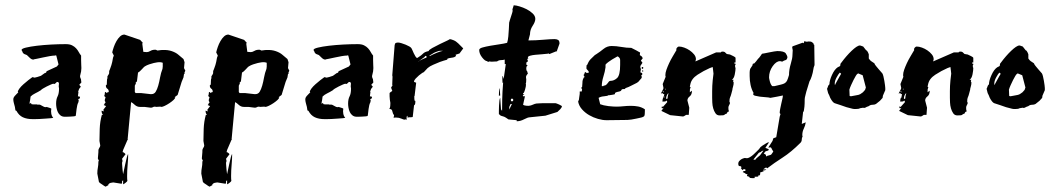

<svg xmlns="http://www.w3.org/2000/svg" viewBox="-20 -434 3969 722"><path d="M155 -32Q173 -27 173 -25L172 -16Q172 -5 176 3Q178 7 180 8Q180 10 171.5 10.5Q163 11 151.5 12Q140 13 128.5 13.5Q117 14 110 14H103Q81 14 66 7Q51 0 42 -17L38 -19L36 -32Q34 -40 32 -47Q30 -54 30 -62Q31 -68 35 -72.5Q39 -77 42.5 -80.5Q46 -84 48 -86Q50 -88 47 -88Q47 -93 53 -101Q59 -109 68 -117Q77 -125 86.5 -132.5Q96 -140 102 -144L110 -142Q112 -142 120.5 -144.5Q129 -147 134 -149L148 -159Q155 -160 155 -166L194 -184Q195 -186 197.5 -188.5Q200 -191 200 -192L192 -224Q192 -226 189 -226Q188 -226 188 -225.5Q188 -225 187 -225H185Q180 -225 167.5 -223Q155 -221 142 -218Q129 -215 118.5 -213Q108 -211 108 -211Q107 -210 105 -210Q99 -210 92.5 -216Q86 -222 81 -227L71 -231L66 -235Q66 -237 65 -238.5Q64 -240 63 -242L61 -246Q61 -251 77.5 -255Q94 -259 119 -262Q144 -265 172.5 -266.5Q201 -268 225 -268H228Q242 -268 251 -263.5Q260 -259 266 -252.5Q272 -246 276 -238.5Q280 -231 285 -225V-208Q285 -197 285.5 -190.5Q286 -184 286 -178Q286 -172 285 -165.5Q284 -159 281 -148Q281 -143 283 -139.5Q285 -136 285 -132V-131L286 -124L278 -115L284 -108L277 -99Q277 -97 275.5 -94Q274 -91 274 -89L275 -88L273 -72L281 -70L280 -64L274 -61L276 -57L275 -50Q270 -41 268 -24Q266 -7 265 1Q264 3 257.5 3.5Q251 4 243.5 4.5Q236 5 229.5 5Q223 5 223 5Q214 5 207.5 0Q201 -5 197.5 -12.5Q194 -20 192.5 -28.5Q191 -37 191 -44Q191 -61 196.5 -71.5Q202 -82 202 -101Q200 -109 201.5 -117.5Q203 -126 194 -126Q192 -124 189.5 -121.5Q187 -119 185 -118Q184 -119 180 -119Q178 -119 171 -116Q164 -113 156 -109Q148 -105 141.5 -101Q135 -97 134 -95Q123 -88 112.5 -83Q102 -78 95 -71L93 -56Q93 -55 92 -51.5Q91 -48 91 -45L92 -44L96 -47L99 -42Q106 -41 113 -41.5Q120 -42 123 -40Q124 -40 124.5 -40.5Q125 -41 126 -41Q131 -41 138.5 -36Q146 -31 152 -31Q154 -31 155 -32Z M381 -115Q382 -117 382 -127Q382 -137 384 -140V-147L389 -155Q391 -158 390.5 -163Q390 -168 392 -170L395 -178Q396 -180 399 -189.5Q402 -199 402 -201L405 -217L408 -225L402 -237Q404 -246 408 -257.5Q412 -269 418 -279.5Q424 -290 431.5 -297Q439 -304 448 -304L507 -284L517 -273L515 -270L519 -239Q523 -239 526 -238.5Q529 -238 532 -238Q538 -238 545.5 -242.5Q553 -247 563 -247Q567 -247 568 -246L572 -244Q576 -244 580.5 -245Q585 -246 591 -246Q611 -247 626.5 -241.5Q642 -236 651 -228L670 -212L674 -200L672 -178L677 -168L674 -162V-156H672L670 -143L663 -126L648 -77L636 -68H639Q639 -64 632.5 -58Q626 -52 617 -46Q608 -40 599.5 -36Q591 -32 587 -32L583 -33L567 -32L563 -33Q558 -33 555 -31Q552 -29 547 -29L523 -32H506Q495 -32 486.5 -40Q478 -48 473 -50L460 89Q461 89 461 90Q461 91 460 91.5Q459 92 459 93L443 130Q443 132 442 134Q441 136 441 138Q444 138 448 141.5Q452 145 452 146L439 163Q439 165 440 167.5Q441 170 441 172Q439 174 439 180Q439 182 439.5 188Q440 194 440.5 201Q441 208 442 214Q443 220 443 221Q443 221 445.5 209Q448 197 451 183Q454 169 457 157.5Q460 146 462 146Q462 163 460 185.5Q458 208 458 228Q458 241 459 246Q459 248 452 253.5Q445 259 443 259V244Q438 247 439 251Q440 255 437 257L406 252Q395 253 391 256Q387 259 387 261Q388 262 388 262L377 268Q371 265 366 261Q361 258 357 255Q353 252 352 250L346 219V218Q346 206 348 196.5Q350 187 350 173L352 171L348 162L350 138V132Q350 127 353.5 122Q357 117 357 113L354 96Q354 78 355 50.5Q356 23 363 -2H368Q362 -6 362 -18L370 -15V-17Q369 -18 369 -22Q371 -24 373 -27Q375 -30 379 -35L370 -39Q372 -40 373.5 -44.5Q375 -49 378 -49Q376 -51 375 -52.5Q374 -54 374 -57Q374 -60 375 -63L377 -66Q376 -71 371 -73Q374 -75 374 -81.5Q374 -88 376 -88H377L382 -84Q384 -88 385.5 -87Q387 -86 389 -89Q389 -97 383.5 -100.5Q378 -104 378 -113ZM490 -84H511L546 -80H549Q560 -80 565.5 -89Q571 -98 575 -112Q579 -126 582 -143Q585 -160 591 -175Q592 -182 592 -183.5Q592 -185 592 -190V-198Q586 -200 583 -200H576Q576 -200 571 -199.5Q566 -199 558 -197Q550 -195 541 -192Q532 -189 524 -184Q522 -183 513.5 -173.5Q505 -164 499 -161L495 -128L490 -123L491 -120L487 -112V-88Z M772 -115Q773 -117 773 -127Q773 -137 775 -140V-147L780 -155Q782 -158 781.5 -163Q781 -168 783 -170L786 -178Q787 -180 790 -189.5Q793 -199 793 -201L796 -217L799 -225L793 -237Q795 -246 799 -257.5Q803 -269 809 -279.5Q815 -290 822.5 -297Q830 -304 839 -304L898 -284L908 -273L906 -270L910 -239Q914 -239 917 -238.5Q920 -238 923 -238Q929 -238 936.5 -242.5Q944 -247 954 -247Q958 -247 959 -246L963 -244Q967 -244 971.5 -245Q976 -246 982 -246Q1002 -247 1017.5 -241.5Q1033 -236 1042 -228L1061 -212L1065 -200L1063 -178L1068 -168L1065 -162V-156H1063L1061 -143L1054 -126L1039 -77L1027 -68H1030Q1030 -64 1023.5 -58Q1017 -52 1008 -46Q999 -40 990.5 -36Q982 -32 978 -32L974 -33L958 -32L954 -33Q949 -33 946 -31Q943 -29 938 -29L914 -32H897Q886 -32 877.5 -40Q869 -48 864 -50L851 89Q852 89 852 90Q852 91 851 91.5Q850 92 850 93L834 130Q834 132 833 134Q832 136 832 138Q835 138 839 141.5Q843 145 843 146L830 163Q830 165 831 167.5Q832 170 832 172Q830 174 830 180Q830 182 830.5 188Q831 194 831.5 201Q832 208 833 214Q834 220 834 221Q834 221 836.5 209Q839 197 842 183Q845 169 848 157.5Q851 146 853 146Q853 163 851 185.5Q849 208 849 228Q849 241 850 246Q850 248 843 253.5Q836 259 834 259V244Q829 247 830 251Q831 255 828 257L797 252Q786 253 782 256Q778 259 778 261Q779 262 779 262L768 268Q762 265 757 261Q752 258 748 255Q744 252 743 250L737 219V218Q737 206 739 196.5Q741 187 741 173L743 171L739 162L741 138V132Q741 127 744.5 122Q748 117 748 113L745 96Q745 78 746 50.5Q747 23 754 -2H759Q753 -6 753 -18L761 -15V-17Q760 -18 760 -22Q762 -24 764 -27Q766 -30 770 -35L761 -39Q763 -40 764.5 -44.5Q766 -49 769 -49Q767 -51 766 -52.5Q765 -54 765 -57Q765 -60 766 -63L768 -66Q767 -71 762 -73Q765 -75 765 -81.5Q765 -88 767 -88H768L773 -84Q775 -88 776.5 -87Q778 -86 780 -89Q780 -97 774.5 -100.5Q769 -104 769 -113ZM881 -84H902L937 -80H940Q951 -80 956.5 -89Q962 -98 966 -112Q970 -126 973 -143Q976 -160 982 -175Q983 -182 983 -183.5Q983 -185 983 -190V-198Q977 -200 974 -200H967Q967 -200 962 -199.5Q957 -199 949 -197Q941 -195 932 -192Q923 -189 915 -184Q913 -183 904.5 -173.5Q896 -164 890 -161L886 -128L881 -123L882 -120L878 -112V-88Z M1253 -32Q1271 -27 1271 -25L1270 -16Q1270 -5 1274 3Q1276 7 1278 8Q1278 10 1269.5 10.5Q1261 11 1249.5 12Q1238 13 1226.5 13.5Q1215 14 1208 14H1201Q1179 14 1164 7Q1149 0 1140 -17L1136 -19L1134 -32Q1132 -40 1130 -47Q1128 -54 1128 -62Q1129 -68 1133 -72.5Q1137 -77 1140.5 -80.5Q1144 -84 1146 -86Q1148 -88 1145 -88Q1145 -93 1151 -101Q1157 -109 1166 -117Q1175 -125 1184.5 -132.5Q1194 -140 1200 -144L1208 -142Q1210 -142 1218.5 -144.5Q1227 -147 1232 -149L1246 -159Q1253 -160 1253 -166L1292 -184Q1293 -186 1295.5 -188.5Q1298 -191 1298 -192L1290 -224Q1290 -226 1287 -226Q1286 -226 1286 -225.5Q1286 -225 1285 -225H1283Q1278 -225 1265.5 -223Q1253 -221 1240 -218Q1227 -215 1216.5 -213Q1206 -211 1206 -211Q1205 -210 1203 -210Q1197 -210 1190.5 -216Q1184 -222 1179 -227L1169 -231L1164 -235Q1164 -237 1163 -238.5Q1162 -240 1161 -242L1159 -246Q1159 -251 1175.5 -255Q1192 -259 1217 -262Q1242 -265 1270.5 -266.5Q1299 -268 1323 -268H1326Q1340 -268 1349 -263.5Q1358 -259 1364 -252.5Q1370 -246 1374 -238.5Q1378 -231 1383 -225V-208Q1383 -197 1383.5 -190.5Q1384 -184 1384 -178Q1384 -172 1383 -165.5Q1382 -159 1379 -148Q1379 -143 1381 -139.5Q1383 -136 1383 -132V-131L1384 -124L1376 -115L1382 -108L1375 -99Q1375 -97 1373.5 -94Q1372 -91 1372 -89L1373 -88L1371 -72L1379 -70L1378 -64L1372 -61L1374 -57L1373 -50Q1368 -41 1366 -24Q1364 -7 1363 1Q1362 3 1355.5 3.5Q1349 4 1341.5 4.5Q1334 5 1327.5 5Q1321 5 1321 5Q1312 5 1305.5 0Q1299 -5 1295.5 -12.5Q1292 -20 1290.5 -28.5Q1289 -37 1289 -44Q1289 -61 1294.5 -71.5Q1300 -82 1300 -101Q1298 -109 1299.5 -117.5Q1301 -126 1292 -126Q1290 -124 1287.5 -121.5Q1285 -119 1283 -118Q1282 -119 1278 -119Q1276 -119 1269 -116Q1262 -113 1254 -109Q1246 -105 1239.5 -101Q1233 -97 1232 -95Q1221 -88 1210.5 -83Q1200 -78 1193 -71L1191 -56Q1191 -55 1190 -51.5Q1189 -48 1189 -45L1190 -44L1194 -47L1197 -42Q1204 -41 1211 -41.5Q1218 -42 1221 -40Q1222 -40 1222.5 -40.5Q1223 -41 1224 -41Q1229 -41 1236.5 -36Q1244 -31 1250 -31Q1252 -31 1253 -32Z M1538 -73V-65Q1538 -58 1540 -54L1542 -55Q1542 -51 1541.5 -45.5Q1541 -40 1537 -38L1532 6Q1528 7 1523 7H1518Q1516 7 1513 9L1512 1Q1509 3 1509 7V13V17Q1507 15 1504 15Q1502 15 1502.5 15.5Q1503 16 1501 16Q1498 16 1489 12Q1480 8 1469 8Q1463 8 1460 9Q1460 7 1461 4Q1462 1 1462 -1Q1457 -6 1455.5 -15Q1454 -24 1446 -24H1444Q1447 -29 1447.5 -35.5Q1448 -42 1448 -47Q1448 -49 1446 -59L1445 -72V-80V-84Q1446 -86 1449.5 -88Q1453 -90 1455 -92Q1455 -94 1453 -98Q1451 -102 1451 -106L1456 -112Q1455 -112 1455 -117Q1455 -123 1455.5 -131Q1456 -139 1456 -144Q1456 -150 1455 -150L1464 -264Q1465 -271 1468.5 -272.5Q1472 -274 1477 -274Q1482 -274 1490 -271.5Q1498 -269 1505.5 -266Q1513 -263 1519 -259.5Q1525 -256 1527 -253Q1528 -252 1530.5 -246Q1533 -240 1536 -233.5Q1539 -227 1542.5 -221.5Q1546 -216 1549 -216L1552 -218Q1565 -226 1571 -232.5Q1577 -239 1592 -242Q1592 -246 1605.5 -253.5Q1619 -261 1634.5 -268.5Q1650 -276 1662 -281.5Q1674 -287 1670 -287Q1675 -287 1685 -283Q1695 -279 1703 -271L1722 -252L1708 -233L1693 -228L1695 -224Q1690 -218 1678.5 -217Q1667 -216 1661 -212Q1661 -211 1662 -211L1663 -210Q1648 -206 1634 -201Q1622 -196 1609 -190.5Q1596 -185 1588 -178L1573 -162Q1573 -163 1567.5 -159.5Q1562 -156 1555.5 -150.5Q1549 -145 1543 -138.5Q1537 -132 1537 -127V-126L1545 -123L1539 -73ZM1629 -242Q1615 -238 1605 -231L1595 -225L1596 -223Q1609 -230 1622.5 -235.5Q1636 -241 1646 -243Q1642 -243 1637 -243Q1632 -243 1629 -242ZM1577 -220Q1575 -218 1568 -213.5Q1561 -209 1559 -207L1553 -202H1554Q1556 -205 1561 -207.5Q1566 -210 1571.5 -212.5Q1577 -215 1581 -216.5Q1585 -218 1585 -220Q1585 -222 1579 -224Q1578 -224 1578 -222.5Q1578 -221 1577 -220Z M2075 -242 2073 -237 2074 -242 2049 -232Q2048 -231 2046 -231Q2044 -231 2044 -233L2039 -232Q2031 -231 2018.5 -230Q2006 -229 1994 -228Q1982 -227 1973.5 -224.5Q1965 -222 1965 -218V-217L1967 -215Q1965 -213 1964 -213Q1963 -213 1963 -211Q1963 -209 1965 -206Q1965 -201 1962 -201Q1959 -201 1959 -193Q1959 -189 1965 -189Q1959 -186 1959 -176Q1959 -168 1962 -167L1965 -157Q1958 -150 1958 -144Q1958 -139 1959 -137Q1959 -129 1958.5 -126Q1958 -123 1958 -122.5Q1958 -122 1957.5 -121.5Q1957 -121 1957 -118L1958 -117Q1958 -109 1954.5 -97.5Q1951 -86 1949 -84H1947V-80H1952Q1950 -78 1948 -77Q1946 -76 1946 -74Q1946 -73 1947 -72H1954L1947 -40L1951 -38Q1957 -36 1968 -36Q1977 -37 1984 -40.5Q1991 -44 1999 -45H2002Q2006 -45 2011.5 -45.5Q2017 -46 2022 -46H2069Q2070 -46 2074 -44.5Q2078 -43 2082.5 -41Q2087 -39 2090 -37Q2093 -35 2093 -35Q2093 -30 2087 -23.5Q2081 -17 2076 -13L2031 1L1973 7Q1965 7 1951 14.5Q1937 22 1923 22V18L1892 15Q1881 7 1876 5Q1871 3 1868 2.5Q1865 2 1863 1Q1861 0 1856 -5Q1856 -8 1856 -17.5Q1856 -27 1856.5 -37Q1857 -47 1858 -55.5Q1859 -64 1861 -66L1864 -23L1868 -17Q1868 -31 1868.5 -59Q1869 -87 1872 -124L1871 -122Q1870 -121 1869.5 -126Q1869 -131 1869 -137Q1869 -148 1870 -148H1871L1874 -137L1882 -193H1878V-203V-210Q1872 -208 1864 -208Q1856 -208 1849 -203L1828 -202L1820 -203L1815 -201L1812 -204Q1804 -204 1793 -218Q1782 -232 1782 -246Q1782 -252 1794.5 -255.5Q1807 -259 1824 -262Q1841 -265 1858.5 -267.5Q1876 -270 1887 -273Q1890 -282 1891.5 -297Q1893 -312 1893.5 -325Q1894 -338 1894.5 -346Q1895 -354 1895 -350Q1895 -351 1897 -357.5Q1899 -364 1901.5 -371.5Q1904 -379 1906 -385.5Q1908 -392 1908 -394Q1907 -395 1907 -397Q1907 -400 1909 -405Q1911 -410 1911 -413L1913 -414Q1920 -414 1933.5 -410Q1947 -406 1960 -399.5Q1973 -393 1983 -383.5Q1993 -374 1993 -363Q1993 -352 1983 -337Q1973 -322 1973 -305L1967 -282Q1994 -282 2022.5 -284.5Q2051 -287 2065 -287Q2073 -287 2078.5 -284Q2084 -281 2084 -270L2074 -242ZM1861 -75 1856 -74Q1856 -76 1856.5 -88Q1857 -100 1859 -103ZM1900 -43 1895 -32V-22L1905 -43ZM1905 -63Q1901 -63 1901 -58Q1901 -53 1905 -53Q1910 -53 1910 -58Q1910 -63 1905 -63Z M2250 -112Q2256 -112 2259.5 -115Q2263 -118 2265 -121Q2267 -124 2269.5 -127Q2272 -130 2276 -130Q2289 -130 2300.5 -140.5Q2312 -151 2312 -190V-209Q2312 -214 2308 -218Q2304 -222 2302 -222Q2301 -221 2295 -218Q2289 -215 2282 -210.5Q2275 -206 2268 -201Q2261 -196 2257 -191V-181Q2255 -165 2249 -146Q2243 -127 2243 -110H2249ZM2393 -141 2380 -126 2374 -122Q2363 -117 2353 -111.5Q2343 -106 2333 -103L2329 -99H2324Q2318 -99 2316.5 -95Q2315 -91 2309 -90Q2298 -88 2295 -86Q2292 -84 2292 -83Q2293 -81 2293 -81Q2293 -80 2289.5 -79Q2286 -78 2282 -77.5Q2278 -77 2275 -76.5Q2272 -76 2273 -76H2268Q2265 -73 2252 -72Q2239 -71 2231 -66L2237 -42Q2242 -40 2250.5 -38Q2259 -36 2268 -35Q2277 -34 2285 -33.5Q2293 -33 2297 -33Q2311 -33 2324.5 -34.5Q2338 -36 2353 -36Q2367 -36 2380 -33.5Q2393 -31 2405 -23V-16Q2405 -11 2404.5 -4.5Q2404 2 2401 4L2397 6Q2396 7 2389 8.5Q2382 10 2373 12Q2364 14 2354.5 15.5Q2345 17 2340 17Q2320 17 2300.5 17.5Q2281 18 2261 18Q2246 18 2228.5 13Q2211 8 2195.5 -1Q2180 -10 2168.5 -23Q2157 -36 2154 -52L2157 -59Q2157 -61 2158 -67Q2159 -73 2160 -81V-90H2167L2168 -91Q2168 -97 2169 -98Q2169 -99 2167.5 -100.5Q2166 -102 2166 -104Q2166 -105 2169 -107L2170 -120Q2170 -124 2170.5 -129Q2171 -134 2175 -142L2178 -144Q2178 -148 2174 -152Q2177 -153 2178 -158Q2179 -163 2181 -163Q2182 -163 2182 -162.5Q2182 -162 2183 -162L2187 -159Q2188 -160 2188 -160H2191Q2194 -160 2194 -162Q2194 -167 2189.5 -170.5Q2185 -174 2185 -179Q2185 -181 2186 -182Q2186 -184 2185 -185Q2184 -186 2184 -187L2187 -188Q2193 -203 2200.5 -211Q2208 -219 2217 -227L2222 -230Q2236 -239 2249.5 -250Q2263 -261 2280 -261Q2297 -261 2316.5 -257.5Q2336 -254 2354 -254Q2378 -242 2381.5 -239.5Q2385 -237 2387 -237L2386 -227L2394 -221L2397 -215L2390 -206L2396 -198L2390 -189Q2388 -187 2388 -184Q2388 -181 2388 -179L2389 -178L2390 -173L2388 -162L2395 -159V-153L2391 -150L2393 -147ZM2395 -182H2397Q2399 -182 2399 -179Q2399 -175 2395 -175Q2393 -175 2393 -179Q2393 -182 2395 -182ZM2399 -168Q2399 -164 2397 -164Q2395 -164 2395 -168Q2395 -170 2396 -170Q2397 -170 2399 -168Z M2472 -118 2483 -145Q2483 -147 2482.5 -148Q2482 -149 2482 -151Q2482 -160 2486 -171.5Q2490 -183 2496 -196Q2502 -209 2509.5 -221.5Q2517 -234 2524 -246Q2523 -247 2523 -248Q2523 -252 2526.5 -255.5Q2530 -259 2533 -259Q2542 -259 2553 -255Q2564 -251 2573.5 -244.5Q2583 -238 2590 -229.5Q2597 -221 2597 -211L2595 -203L2673 -237H2691Q2691 -239 2693.5 -239.5Q2696 -240 2697 -240Q2703 -240 2705.5 -238Q2708 -236 2713 -231L2725 -229Q2729 -227 2737.5 -223Q2746 -219 2746 -216V-199H2742L2741 -196Q2741 -195 2742 -195H2744Q2745 -194 2746 -194V-191L2744 -188Q2744 -180 2746 -179Q2746 -169 2743 -154Q2740 -139 2732 -134H2739Q2737 -132 2737 -129Q2737 -126 2738 -125.5Q2739 -125 2739 -124Q2739 -116 2736.5 -108Q2734 -100 2734 -96L2730 -81Q2728 -73 2725.5 -68Q2723 -63 2723 -52L2725 -47Q2725 -44 2722 -39Q2719 -34 2719 -29Q2719 -19 2721 -17V-15L2716 -13L2713 -7Q2707 -5 2705.5 -3.5Q2704 -2 2703 -1.5Q2702 -1 2699 -0.5Q2696 0 2686 0Q2676 0 2670.5 -8Q2665 -16 2662 -26.5Q2659 -37 2658.5 -48.5Q2658 -60 2658 -66Q2658 -81 2658 -91.5Q2658 -102 2658.5 -111.5Q2659 -121 2660 -131.5Q2661 -142 2663 -157Q2663 -161 2661.5 -170.5Q2660 -180 2660 -182L2649 -178Q2626 -168 2603 -153Q2580 -138 2576 -117L2574 -108L2577 -106Q2575 -101 2574.5 -98.5Q2574 -96 2574 -87L2582 -93V-92Q2582 -78 2573.5 -71.5Q2565 -65 2565 -56L2572 -29L2570 -2H2560Q2558 -1 2554.5 1.5Q2551 4 2548 4L2500 -1L2467 -17L2476 -29Q2474 -27 2473 -27H2472Q2469 -27 2468 -28Q2468 -33 2470 -35L2472 -31L2489 -50Q2489 -54 2486 -56Q2483 -53 2482 -52.5Q2481 -52 2471 -52Q2471 -62 2474.5 -68.5Q2478 -75 2478 -80H2476Q2474 -80 2471 -84Q2469 -84 2467.5 -83Q2466 -82 2465 -82Q2466 -85 2470.5 -92.5Q2475 -100 2475 -103ZM2486 -62Q2491 -62 2490.5 -66.5Q2490 -71 2494 -83Q2491 -83 2488 -76.5Q2485 -70 2485 -65Q2485 -63 2486 -62ZM2475 -91H2472V-90Q2472 -89 2476 -86ZM2478 -66V-72Q2477 -72 2477 -71Q2477 -70 2476.5 -69.5Q2476 -69 2476 -68ZM2483 -96V-102L2481 -98Z M2863 197Q2861 196 2861 196Q2860 196 2859.5 196.5Q2859 197 2858 197L2857 198Q2856 199 2854.5 199.5Q2853 200 2851 202L2850 203H2862Q2859 206 2855.5 206.5Q2852 207 2849 207L2852 210L2838 215Q2838 217 2838.5 217.5Q2839 218 2839 220Q2839 221 2837 225L2830 227L2832 229Q2830 231 2823.5 230.5Q2817 230 2817 232Q2818 233 2818 233L2819 234L2817 235H2819Q2819 236 2810 236Q2799 236 2798.5 233Q2798 230 2789 228Q2789 226 2789.5 224.5Q2790 223 2791 221Q2787 221 2785.5 220.5Q2784 220 2781 217L2773 213Q2774 212 2775 210.5Q2776 209 2781 209H2783V203Q2781 203 2780.5 202.5Q2780 202 2778 202Q2775 202 2772 206L2766 198Q2768 197 2768 197Q2768 195 2767.5 194.5Q2767 194 2767 192L2761 190L2760 191Q2758 191 2757 186.5Q2756 182 2756 183Q2756 176 2760 171.5Q2764 167 2768.5 164.5Q2773 162 2777 161Q2781 160 2780 160Q2782 160 2784.5 160.5Q2787 161 2789 161Q2793 161 2800 157Q2807 153 2813.5 147Q2820 141 2825.5 135.5Q2831 130 2834 127L2840 119L2848 113Q2855 109 2861 105Q2867 101 2872 101L2858 122L2871 127L2869 132L2859 135L2852 143L2860 148L2861 155Q2863 152 2871 150.5Q2879 149 2881 146L2888 136Q2887 134 2885 131Q2881 125 2881 123L2878 120L2869 121L2885 96L2888 86L2899 82L2912 5L2915 -5L2912 -9Q2912 -16 2914 -25.5Q2916 -35 2918 -44.5Q2920 -54 2922 -62Q2924 -70 2924 -75Q2913 -73 2902 -70.5Q2891 -68 2877 -66Q2870 -68 2859 -68.5Q2848 -69 2837.5 -70.5Q2827 -72 2819.5 -74Q2812 -76 2812 -81Q2812 -82 2814 -84Q2806 -98 2802.5 -114.5Q2799 -131 2799 -148Q2799 -155 2799 -161.5Q2799 -168 2801 -175L2810 -189Q2810 -193 2811 -194L2816 -196L2814 -193L2823 -203Q2824 -204 2828 -209.5Q2832 -215 2834 -216L2840 -224Q2842 -226 2842.5 -227.5Q2843 -229 2844 -230L2846 -232Q2847 -232 2855 -233.5Q2863 -235 2872.5 -237Q2882 -239 2891 -240.5Q2900 -242 2903 -242Q2929 -242 2935 -233Q2941 -224 2941 -218Q2939 -209 2934 -208Q2929 -207 2921 -202Q2917 -204 2913 -204Q2899 -204 2885.5 -185Q2872 -166 2872 -143Q2872 -139 2875 -127.5Q2878 -116 2884 -110H2892Q2908 -114 2917 -116Q2926 -118 2931.5 -121.5Q2937 -125 2940 -131.5Q2943 -138 2947 -152Q2947 -172 2953.5 -193.5Q2960 -215 2960 -227Q2960 -232 2960.5 -236.5Q2961 -241 2961 -245Q2961 -247 2960 -250Q2959 -253 2959 -256Q2959 -259 2961 -260L2997 -273H3001L3003 -271L3004 -279L3014 -277L3020 -278Q3028 -278 3030.5 -277Q3033 -276 3039 -271V-268L3042 -265L3043 -191Q3043 -188 3041.5 -185Q3040 -182 3040 -181L3036 -160Q3036 -159 3032.5 -147.5Q3029 -136 3024 -128L3012 -89Q3012 -88 3009 -77Q3006 -66 3006 -61Q3006 -43 3005 -33Q3004 -23 3003 -18.5Q3002 -14 3001 -13.5Q3000 -13 3000 -13L2995 32L3010 26Q3008 39 3002.5 50Q2997 61 2997 74Q2997 76 2997.5 77.5Q2998 79 2998 81Q2995 83 2995 90.5Q2995 98 2990 103Q2955 138 2923 158.5Q2891 179 2865 199ZM2845 134Q2840 139 2837.5 139Q2835 139 2833 141L2813 166L2820 167Q2822 163 2829 157.5Q2836 152 2838 150L2851 132Z M3093 -107Q3093 -109 3094 -110.5Q3095 -112 3096 -114L3099 -117Q3099 -131 3108.5 -152Q3118 -173 3130 -181L3138 -185Q3140 -186 3140 -189.5Q3140 -193 3141 -195L3145 -200Q3153 -211 3163 -222.5Q3173 -234 3182.5 -243Q3192 -252 3200 -257.5Q3208 -263 3214 -263Q3216 -263 3217.5 -262Q3219 -261 3226 -259L3237 -245Q3241 -244 3244 -237L3247 -230V-214L3250 -210Q3252 -208 3253 -206.5Q3254 -205 3256 -204L3268 -196Q3269 -192 3274 -186Q3279 -180 3284 -174L3298 -158Q3300 -155 3302 -147Q3304 -139 3305.5 -130Q3307 -121 3308 -113.5Q3309 -106 3309 -103V-95L3300 -74L3299 -66L3289 -55L3274 -43Q3269 -40 3261 -40Q3253 -40 3247 -35L3239 -32Q3233 -28 3229 -28Q3228 -28 3227.5 -28.5Q3227 -29 3226 -29L3214 -27Q3210 -24 3197 -24Q3190 -24 3186 -25L3163 -31L3140 -39Q3126 -43 3118.5 -46Q3111 -49 3102 -66Q3100 -71 3098 -76Q3096 -81 3094 -84L3090 -100ZM3175 -73 3180 -72Q3188 -74 3199 -75.5Q3210 -77 3215 -80L3225 -87L3233 -96L3236 -105L3224 -151L3207 -158L3204 -156Q3202 -155 3198 -148.5Q3194 -142 3189.5 -133Q3185 -124 3180.5 -114Q3176 -104 3174 -97ZM3138 -161Q3133 -156 3126 -143Q3119 -130 3119 -120Q3119 -116 3120 -114L3122 -119L3138 -148Q3142 -154 3143 -157Z M3366 -118 3377 -145Q3377 -147 3376.5 -148Q3376 -149 3376 -151Q3376 -160 3380 -171.5Q3384 -183 3390 -196Q3396 -209 3403.5 -221.5Q3411 -234 3418 -246Q3417 -247 3417 -248Q3417 -252 3420.5 -255.5Q3424 -259 3427 -259Q3436 -259 3447 -255Q3458 -251 3467.5 -244.5Q3477 -238 3484 -229.5Q3491 -221 3491 -211L3489 -203L3567 -237H3585Q3585 -239 3587.5 -239.5Q3590 -240 3591 -240Q3597 -240 3599.5 -238Q3602 -236 3607 -231L3619 -229Q3623 -227 3631.5 -223Q3640 -219 3640 -216V-199H3636L3635 -196Q3635 -195 3636 -195H3638Q3639 -194 3640 -194V-191L3638 -188Q3638 -180 3640 -179Q3640 -169 3637 -154Q3634 -139 3626 -134H3633Q3631 -132 3631 -129Q3631 -126 3632 -125.5Q3633 -125 3633 -124Q3633 -116 3630.5 -108Q3628 -100 3628 -96L3624 -81Q3622 -73 3619.5 -68Q3617 -63 3617 -52L3619 -47Q3619 -44 3616 -39Q3613 -34 3613 -29Q3613 -19 3615 -17V-15L3610 -13L3607 -7Q3601 -5 3599.5 -3.5Q3598 -2 3597 -1.5Q3596 -1 3593 -0.5Q3590 0 3580 0Q3570 0 3564.5 -8Q3559 -16 3556 -26.5Q3553 -37 3552.5 -48.5Q3552 -60 3552 -66Q3552 -81 3552 -91.5Q3552 -102 3552.5 -111.5Q3553 -121 3554 -131.5Q3555 -142 3557 -157Q3557 -161 3555.5 -170.5Q3554 -180 3554 -182L3543 -178Q3520 -168 3497 -153Q3474 -138 3470 -117L3468 -108L3471 -106Q3469 -101 3468.5 -98.5Q3468 -96 3468 -87L3476 -93V-92Q3476 -78 3467.5 -71.5Q3459 -65 3459 -56L3466 -29L3464 -2H3454Q3452 -1 3448.5 1.5Q3445 4 3442 4L3394 -1L3361 -17L3370 -29Q3368 -27 3367 -27H3366Q3363 -27 3362 -28Q3362 -33 3364 -35L3366 -31L3383 -50Q3383 -54 3380 -56Q3377 -53 3376 -52.5Q3375 -52 3365 -52Q3365 -62 3368.5 -68.5Q3372 -75 3372 -80H3370Q3368 -80 3365 -84Q3363 -84 3361.5 -83Q3360 -82 3359 -82Q3360 -85 3364.5 -92.5Q3369 -100 3369 -103ZM3380 -62Q3385 -62 3384.5 -66.5Q3384 -71 3388 -83Q3385 -83 3382 -76.5Q3379 -70 3379 -65Q3379 -63 3380 -62ZM3369 -91H3366V-90Q3366 -89 3370 -86ZM3372 -66V-72Q3371 -72 3371 -71Q3371 -70 3370.5 -69.5Q3370 -69 3370 -68ZM3377 -96V-102L3375 -98Z M3693 -107Q3693 -109 3694 -110.5Q3695 -112 3696 -114L3699 -117Q3699 -131 3708.5 -152Q3718 -173 3730 -181L3738 -185Q3740 -186 3740 -189.5Q3740 -193 3741 -195L3745 -200Q3753 -211 3763 -222.5Q3773 -234 3782.5 -243Q3792 -252 3800 -257.5Q3808 -263 3814 -263Q3816 -263 3817.5 -262Q3819 -261 3826 -259L3837 -245Q3841 -244 3844 -237L3847 -230V-214L3850 -210Q3852 -208 3853 -206.5Q3854 -205 3856 -204L3868 -196Q3869 -192 3874 -186Q3879 -180 3884 -174L3898 -158Q3900 -155 3902 -147Q3904 -139 3905.5 -130Q3907 -121 3908 -113.5Q3909 -106 3909 -103V-95L3900 -74L3899 -66L3889 -55L3874 -43Q3869 -40 3861 -40Q3853 -40 3847 -35L3839 -32Q3833 -28 3829 -28Q3828 -28 3827.5 -28.5Q3827 -29 3826 -29L3814 -27Q3810 -24 3797 -24Q3790 -24 3786 -25L3763 -31L3740 -39Q3726 -43 3718.5 -46Q3711 -49 3702 -66Q3700 -71 3698 -76Q3696 -81 3694 -84L3690 -100ZM3775 -73 3780 -72Q3788 -74 3799 -75.5Q3810 -77 3815 -80L3825 -87L3833 -96L3836 -105L3824 -151L3807 -158L3804 -156Q3802 -155 3798 -148.5Q3794 -142 3789.5 -133Q3785 -124 3780.5 -114Q3776 -104 3774 -97ZM3738 -161Q3733 -156 3726 -143Q3719 -130 3719 -120Q3719 -116 3720 -114L3722 -119L3738 -148Q3742 -154 3743 -157Z"/></svg>

Font: East Sea Dokdo
Style: Regular
Weight: 400
Designer: YoonDesign Inc.
Foundry: YoonDesign Inc.
Version: Version 1.00